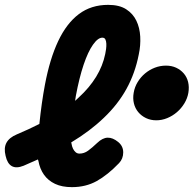

<svg xmlns="http://www.w3.org/2000/svg" viewBox="-76 -760 797 790"><path d="M414 -89Q367 -40 322 -15Q277 10 220 10Q179 10 150.5 -3.5Q122 -17 105 -41Q88 -65 82 -98L80 -104Q52 -91 21 -78Q-9 -66 -27.5 -76.5Q-46 -87 -53 -119Q-61 -151 -49.5 -172.5Q-38 -194 -7 -207Q43 -228 86 -250Q95 -338 109 -412Q129 -518 163.5 -591Q198 -664 248.5 -702Q299 -740 369 -740Q415 -740 443 -722Q471 -704 485 -675Q499 -646 501 -609.5Q503 -573 495 -536Q480 -459 444.5 -394.5Q409 -330 351 -275Q295 -221 217 -174Q217 -172 218 -170Q220 -157 224.5 -148Q229 -139 235.5 -133.5Q242 -128 251 -128Q270 -128 286.5 -140Q303 -152 324 -172Q346 -193 367 -193.5Q388 -194 410 -176Q431 -159 431 -133Q431 -107 414 -89ZM233 -345Q240 -352 247 -358Q292 -399 319.5 -444Q347 -489 357 -538Q359 -547 360.5 -558.5Q362 -570 361.5 -580.5Q361 -591 357.5 -598Q354 -605 345 -605Q327 -605 306.5 -576Q286 -547 268 -493.5Q250 -440 236 -365Q234 -355 233 -345ZM474 -378Q478 -402 490.5 -422.5Q503 -443 521 -458Q539 -473 561 -481.5Q583 -490 607 -490Q630 -490 648.5 -481.5Q667 -473 680 -458Q693 -443 698 -422.5Q703 -402 699 -378Q695 -355 682.5 -334.5Q670 -314 652 -298.5Q634 -283 612 -274Q590 -265 567 -265Q544 -265 525 -274Q506 -283 493 -298.5Q480 -314 475 -334.5Q470 -355 474 -378Z"/></svg>

Font: Maple Mono NL ExtraBold
Style: Italic
Weight: 800
Italic angle: -10°
Monospace: yes
Designer: subframe7536
Version: Version 7.000